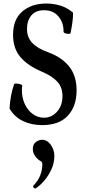

<svg xmlns="http://www.w3.org/2000/svg" viewBox="-20 -696 491 1088"><path d="M219 13Q159 13 110.5 -10Q62 -33 34 -81Q36 -119 42.5 -153Q49 -187 60 -219Q61 -223 73 -222.5Q85 -222 96 -218.5Q107 -215 106 -210Q105 -205 104.5 -198Q104 -191 104 -185Q104 -142 120.5 -106.5Q137 -71 165.5 -50Q194 -29 230 -29Q272 -29 303 -63Q334 -97 334 -152Q334 -201 305 -233Q276 -265 217 -290Q140 -322 97 -371Q54 -420 54 -499Q54 -586 106.5 -631Q159 -676 243 -676Q286 -676 324.5 -663.5Q363 -651 394 -624Q394 -595 390 -567Q386 -539 380 -510Q379 -504 369 -504Q359 -504 349.5 -507.5Q340 -511 340 -517Q341 -567 311.5 -602.5Q282 -638 230 -638Q182 -638 157.5 -608.5Q133 -579 133 -532Q133 -484 163 -452.5Q193 -421 255 -399Q331 -371 372.5 -318.5Q414 -266 414 -184Q414 -94 364.5 -40.5Q315 13 219 13ZM181 372Q176 374 170.5 366.5Q165 359 170 355Q198 326 209 295Q220 264 220 235Q220 221 209 216Q193 208 179.5 189Q166 170 166 148Q166 122 183 109Q200 96 219 96Q247 96 267.5 124Q288 152 288 188Q288 228 270.5 265.5Q253 303 228 331Q203 359 181 372Z"/></svg>

Font: Junicode Two Beta Condensed Medium
Style: Regular
Weight: 500
Width: 3
Designer: Peter S. Baker
Foundry: Briery Creek Software
Version: Version 1.053; ttfautohint (v1.8.4)